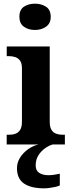

<svg xmlns="http://www.w3.org/2000/svg" viewBox="-20 -790 392 1050"><path d="M16.6 0V-53H29Q49.3 -53 65.2 -59Q81.1 -64.9 90.5 -80.3Q100 -95.7 100 -124.1V-416.1Q100 -443.2 90.3 -457.4Q80.5 -471.7 64.6 -477.3Q48.7 -483 29 -483H16.8V-536H252V-123.9Q252 -95.8 261.3 -80.3Q270.5 -64.8 286.9 -58.9Q303.3 -53 323 -53H334.8V0ZM171.4 -626.1Q135.3 -626.1 110.6 -643.9Q86 -661.7 86 -698Q86 -736.5 110.6 -753.2Q135.3 -769.9 171.4 -769.9Q206 -769.9 231.7 -753.2Q257.4 -736.5 257.4 -698Q257.4 -661.7 231.7 -643.9Q206 -626.1 171.4 -626.1ZM222 240Q149.3 240 111 213.5Q72.8 187 72.8 130Q72.8 99 89.8 72Q106.8 45 133.6 26Q160.4 7 190.8 0H268.1Q247.1 6 225.6 21.5Q204.1 37 189.6 60Q175.1 83 175.1 115Q175.1 142.8 194.6 155.5Q214.1 168.1 244.1 168.1Q258.1 168.1 273.6 166.1Q289.1 164.1 307.1 160.1V224Q297.1 229 281.1 232.5Q265 236 249 238Q233 240 222 240Z"/></svg>

Font: Noto Serif Malayalam
Style: Regular
Weight: 400
Designer: Indian type Foundry, Jelle Bosma, Monotype Design Team
Foundry: Monotype Imaging Inc.
Version: Version 2.103